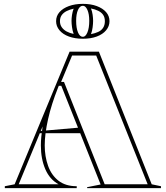

<svg xmlns="http://www.w3.org/2000/svg" viewBox="-20 -976 860 996"><path d="M5 0V-10L56 -20L341 -708H493L767 -20L815 -10V0H432V-5L502 -19L298 -531H285L281 -521Q247 -436 229.5 -358.5Q212 -281 212 -222Q212 -164 229.5 -115.5Q247 -67 283.5 -38.5Q320 -10 378 -10V0ZM172 -285V-295L402 -315V-285ZM523 -20H746L479 -688H354L297 -551H312ZM77 -20H284Q238 -45 215 -98.5Q192 -152 192 -222Q192 -244 194.5 -268.5Q197 -293 201 -320ZM410 -956Q451 -956 482 -944.5Q513 -933 530.5 -913Q548 -893 548 -866Q548 -840 530.5 -819Q513 -798 482 -786.5Q451 -775 410 -775Q369 -775 337.5 -786.5Q306 -798 288.5 -819Q271 -840 271 -866Q271 -893 288.5 -913Q306 -933 337.5 -944.5Q369 -956 410 -956ZM410 -946Q394 -946 384.5 -924.5Q375 -903 375 -868Q375 -831 384.5 -808Q394 -785 410 -785Q424 -785 433.5 -808Q443 -831 443 -868Q443 -903 433.5 -924.5Q424 -946 410 -946ZM362 -800Q356 -817 353.5 -835.5Q351 -854 351 -868Q351 -881 353.5 -898Q356 -915 362 -931Q343 -927 326.5 -919Q310 -911 300.5 -898Q291 -885 291 -866Q291 -848 300.5 -834.5Q310 -821 326 -812.5Q342 -804 362 -800ZM452 -799Q473 -803 489.5 -810.5Q506 -818 515 -832Q524 -846 524 -866Q524 -886 515 -899Q506 -912 489.5 -920Q473 -928 452 -932Q458 -917 460.5 -899.5Q463 -882 463 -868Q463 -853 460.5 -834Q458 -815 452 -799Z"/></svg>

Font: Kalnia Glaze Thin
Style: Regular
Weight: 100
Version: Version 1.110